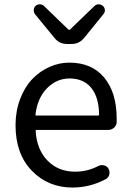

<svg xmlns="http://www.w3.org/2000/svg" viewBox="-20 -842 594 875"><path d="M310.5 12.7Q199.2 12.7 125 -64Q50.8 -140.6 50.8 -271.5Q50.8 -335 71.3 -389.6Q91.8 -444.3 126 -480.5Q160.2 -516.6 204.6 -536.6Q249 -556.6 295.9 -556.6Q398.4 -556.6 455.1 -488.3Q511.7 -419.9 511.7 -301.8Q511.7 -293 511.7 -284.2Q510.7 -269.5 499.5 -259.8Q488.3 -250 473.6 -250H146.5Q141.6 -250 142.6 -245.1Q147.5 -160.2 196.8 -109.9Q246.1 -59.6 322.3 -59.6Q378.9 -59.6 428.7 -85.9Q440.4 -91.8 454.1 -88.4Q467.8 -85 474.6 -73.2Q481.4 -60.5 478 -46.4Q474.6 -32.2 461.9 -25.4Q389.6 12.7 310.5 12.7ZM141.6 -319.3Q140.6 -315.4 145.5 -315.4H427.7Q431.6 -315.4 431.6 -319.3Q430.7 -399.4 395.5 -441.9Q360.4 -484.4 296.9 -484.4Q238.3 -484.4 194.3 -439.9Q150.4 -395.5 141.6 -319.3ZM285.2 -641.6Q250 -641.6 228.5 -668.9L139.6 -777.3Q133.8 -785.2 133.8 -794.9Q133.8 -807.6 142.6 -815.4Q150.4 -822.3 161.1 -822.3Q161.1 -822.3 162.1 -822.3Q172.9 -822.3 180.7 -814.5L291 -708Q293 -706.1 295.4 -706.1Q297.9 -706.1 299.8 -708L410.2 -814.5Q418 -822.3 429.7 -822.3Q429.7 -822.3 429.7 -822.3Q440.4 -822.3 448.2 -815.4Q458 -807.6 458 -794.9Q458 -785.2 451.2 -777.3L363.3 -668.9Q340.8 -641.6 306.6 -641.6Z"/></svg>

Font: Gen Jyuu GothicL Regular
Style: Regular
Weight: 400
Designer: [Source Han Sans]
Ryoko NISHIZUKA  (kana & ideographs); Paul D. Hunt (Latin, Greek & Cyrillic); Wenlong ZHANG  (bopomofo
Version: Version 1.002.20150607